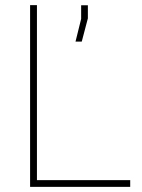

<svg xmlns="http://www.w3.org/2000/svg" viewBox="-20 -731 556 751"><path d="M124.5 -26.4H489.3V0H97.7V-710.9H124.5ZM297.4 -710.4H323.7V-659.2L299.8 -568.4H275.4L297.4 -657.2Z"/></svg>

Font: Roboto-Thin
Style: Regular
Weight: 250
Designer: Google
Version: Version 1.100141; 2013; ttfautohint (v0.94.14-c901) -l 8 -r 